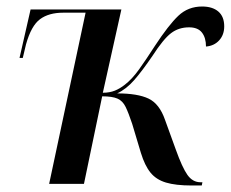

<svg xmlns="http://www.w3.org/2000/svg" viewBox="-20 -565 709 590"><path d="M569 5Q520 5 490 -4Q460 -13 442.5 -34.5Q425 -56 413 -95L386 -185Q375 -218 366 -236.5Q357 -255 341 -262Q325 -269 294 -269L238 0H131L243 -526H174Q130 -526 103 -506Q76 -486 60 -429L50 -387H40L74 -536H353L296 -280Q317 -280 333 -286.5Q349 -293 364 -305Q386 -322 407.5 -352Q429 -382 456 -424Q498 -488 528 -516.5Q558 -545 601 -545Q633 -545 651 -529.5Q669 -514 669 -484Q669 -458 653.5 -441Q638 -424 613 -422Q613 -449 600.5 -465Q588 -481 561 -481Q529 -481 505.5 -463Q482 -445 449 -394Q417 -347 392.5 -319Q368 -291 340 -278Q403 -278 436.5 -262Q470 -246 487 -197L520 -106Q540 -50 556 -27.5Q572 -5 596 -5H602L600 5Z"/></svg>

Font: Noto Serif Display SemiCondensed Medium
Style: Italic
Weight: 500
Width: 4
Italic angle: -12°
Designer: Monotype Design Team
Foundry: Monotype Imaging Inc.
Version: Version 2.009